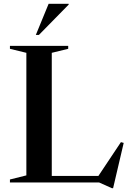

<svg xmlns="http://www.w3.org/2000/svg" viewBox="-20 -955 677 1005"><path d="M572 30H565.5L498.5 0H32V-15.5L118 -37V-678.5L32 -699.5V-715H337V-699.5L251 -678.5V-34H495L613 -211L627.5 -207ZM167.5 -772 234.5 -935H339.5V-931L183.5 -772Z"/></svg>

Font: Newsreader Display Medium
Style: Regular
Weight: 500
Designer: Hugues Gentile
Foundry: Production Type
Version: Version 1.001